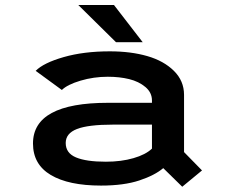

<svg xmlns="http://www.w3.org/2000/svg" viewBox="-20 -712 890 748"><path d="M536 -547.5H432L285 -692.5H424ZM408 -512Q489.5 -512 553.8 -493.5Q618 -475 657.5 -436Q697 -397 697 -342.5V-119.5L767 -48L690 15.5L616 -57Q583 -29 522.8 -9Q462.5 11 373.5 11Q247.5 11 178 -30.2Q108.5 -71.5 108.5 -153Q108.5 -311.5 401 -311.5H572V-320.5Q572 -351.5 546.5 -373Q521 -394.5 483.2 -403.8Q445.5 -413 400 -413Q345 -413 293.8 -397.8Q242.5 -382.5 221 -361.5L119 -436Q149.5 -467 227.8 -489.5Q306 -512 408 -512ZM392.5 -82Q452 -82 499.8 -95.8Q547.5 -109.5 572 -133V-226.5H420Q324 -226.5 280 -209.5Q236 -192.5 236 -155Q236 -115.5 276 -98.8Q316 -82 392.5 -82Z"/></svg>

Font: League Mono Wide Medium
Style: Regular
Weight: 500
Width: 8
Designer: Tyler Finck
Foundry: The League of Moveable Type / Tyler Finck
Version: Version 2.210